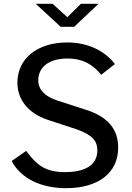

<svg xmlns="http://www.w3.org/2000/svg" viewBox="-20 -974 689 1004"><path d="M509 -583 581 -639C527 -709 439 -752 332 -752C175 -752 71 -668 71 -541C71 -461 119 -384 231 -347L383 -297C467 -267 489 -234 489 -188C489 -108 421 -74 320 -74C218 -74 172 -110 117 -185L41 -132C90 -40 195 10 326 10C494 10 598 -70 598 -202C598 -293 550 -362 429 -400L281 -448C195 -476 180 -522 180 -553C180 -624 237 -668 333 -668C421 -668 472 -629 509 -583ZM403 -954 332 -884 255 -954H167L297 -834H368L495 -954Z"/></svg>

Font: Bisquit Text
Style: Regular
Weight: 400
Version: Version 1.004;Glyphs 3.2.3 (3260)